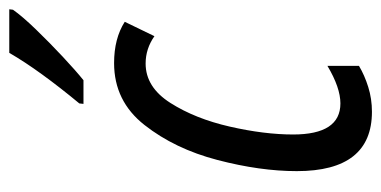

<svg xmlns="http://www.w3.org/2000/svg" viewBox="-224 -588 822 414"><g transform="rotate(-90 187.0 -381.0)"><path d="M153 10Q181 10 206.5 2Q232 -6 252 -18V-86Q205 -58 171 -58Q104 -58 104 -160Q104 -222 121 -296.5Q138 -371 172 -424.5Q206 -478 257 -478Q289 -478 316 -459L347 -523Q311 -546 258 -546Q176 -546 124.5 -480.5Q73 -415 49 -323Q25 -231 25 -152Q25 10 153 10ZM170 -612H221Q241 -628 271.5 -656.5Q302 -685 330.5 -714.5Q359 -744 373 -764L374 -772H280Q261 -739 233 -700.5Q205 -662 171 -621Z"/></g></svg>

Font: Noto Sans UI Condensed
Style: Italic
Weight: 400
Width: 3
Italic angle: -12°
Designer: Monotype Design Team
Foundry: Monotype Imaging Inc.
Version: Version 1.901